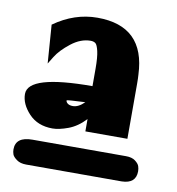

<svg xmlns="http://www.w3.org/2000/svg" viewBox="-67 -826 624 675"><g transform="rotate(10 244.5 -489.0)"><path d="M17 -258Q17 -303 77 -303H411Q432 -303 444 -294Q456 -285 459 -276Q462 -267 462 -258Q462 -214 411 -213H70Q49 -213 36 -222.5Q23 -232 20 -240.5Q17 -249 17 -258ZM23 -457Q23 -525 252 -525V-587Q252 -628 247 -649.5Q242 -671 235.5 -676Q229 -681 218 -681Q183 -681 149 -654.5Q115 -628 99 -602L83 -576L73 -713Q146 -765 228 -765Q397 -765 404 -593Q405 -581 405 -561V-364H255V-408Q227 -378 194.5 -366Q162 -354 139 -354Q86 -354 54.5 -387.5Q23 -421 23 -457ZM171 -460Q171 -454 177.5 -449Q184 -444 196 -444Q216 -444 237 -465Q171 -462 171 -460Z"/></g></svg>

Font: Coval
Style: Black
Weight: 1000
Foundry: Context Ltd
Version: Version 001.000